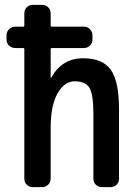

<svg xmlns="http://www.w3.org/2000/svg" viewBox="-20 -770 540 790"><path d="M43 -572.3Q28.3 -572.3 17.6 -582Q6.8 -591.8 6.8 -607.4V-625Q6.8 -639.6 17.6 -649.9Q28.3 -660.2 43 -660.2H75.2Q80.1 -660.2 80.1 -665V-714.8Q80.1 -729.5 89.8 -739.7Q99.6 -750 115.2 -750H153.3Q168 -750 178.2 -740.2Q188.5 -730.5 188.5 -714.8V-665Q188.5 -660.2 193.4 -660.2H325.2Q339.8 -660.2 350.1 -649.9Q360.4 -639.6 360.4 -625V-607.4Q360.4 -592.8 350.1 -582.5Q339.8 -572.3 325.2 -572.3H193.4Q188.5 -572.3 188.5 -567.4V-451.2Q188.5 -450.2 189.5 -450.2Q191.4 -450.2 191.4 -451.2Q235.4 -530.3 322.3 -530.3Q401.4 -530.3 435.5 -483.4Q469.7 -436.5 469.7 -320.3V-35.2Q469.7 -20.5 460 -10.3Q450.2 0 434.6 0H399.4Q384.8 0 374.5 -9.8Q364.3 -19.5 364.3 -35.2V-300.8Q364.3 -382.8 347.7 -409.2Q331.1 -435.5 287.1 -435.5Q245.1 -435.5 216.8 -385.7Q188.5 -335.9 188.5 -244.1V-35.2Q188.5 -20.5 178.2 -10.3Q168 0 153.3 0H115.2Q100.6 0 90.3 -9.8Q80.1 -19.5 80.1 -35.2V-567.4Q80.1 -572.3 75.2 -572.3Z"/></svg>

Font: Rounded-L Mgen+ 1m medium
Style: Regular
Weight: 500
Designer: [Source Han Sans]
Ryoko NISHIZUKA  (kana & ideographs); Paul D. Hunt (Latin, Greek & Cyrillic); Wenlong ZHANG  (bopomofo
Version: Version 1.059.20150602